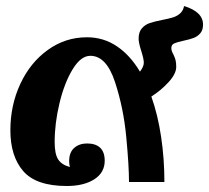

<svg xmlns="http://www.w3.org/2000/svg" viewBox="-20 -600 689 633"><path d="M585.4 -465.8Q564.5 -461.4 554.7 -457Q544.9 -452.6 544.9 -441.9Q544.9 -436.5 546.4 -431.9Q547.9 -427.2 551.3 -421.4Q556.2 -411.1 558.6 -402.6Q561 -394 561 -379.4Q561 -356.9 535.9 -329.3Q510.7 -301.8 479 -281.7Q500.5 -221.2 511.2 -148.7Q522 -76.2 522 0H405.3Q405.3 -53.2 396.2 -148.9Q387.2 -244.6 358.9 -330.3Q330.6 -416 277.8 -416Q246.6 -416 219.5 -371.6Q192.4 -327.1 176.3 -260.5Q160.2 -193.8 160.2 -131.8Q160.2 -92.8 171.6 -74.7Q183.1 -56.6 210.4 -49.3Q208 -59.1 208 -68.4Q208 -97.7 224.6 -112.3Q241.2 -127 267.1 -127Q295.4 -127 310.3 -112.8Q325.2 -98.6 325.2 -70.3Q325.2 -30.8 290.8 -8.8Q256.3 13.2 200.2 13.2Q99.1 13.2 56.6 -35.9Q14.2 -85 14.2 -170.4Q14.2 -252.9 46.9 -323.2Q79.6 -393.6 137.5 -435.3Q195.3 -477.1 266.6 -477.1Q321.3 -477.1 365.2 -447.5Q409.2 -418 441.4 -363.8Q454.1 -380.4 454.1 -393.1Q454.1 -405.8 445.8 -431.6Q437 -459 437 -472.2Q437 -494.1 447.5 -506.3Q458 -518.6 473.6 -523.9Q489.3 -529.3 514.6 -534.2Q537.1 -538.6 550.5 -542.7Q564 -546.9 574 -555.9Q584 -564.9 586.9 -580.1Q649.4 -561 649.4 -519Q649.4 -500.5 640.1 -490Q630.9 -479.5 618.4 -474.9Q606 -470.2 585.4 -465.8Z"/></svg>

Font: Pattaya
Style: Regular
Weight: 400
Designer: Pablo Impallari / Thai characters Designed by Thanarat Vachiruckul and Suppakit Chalermlarp
Foundry: Pablo Impallari
Version: Version 2.000